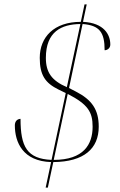

<svg xmlns="http://www.w3.org/2000/svg" viewBox="-20 -780 551 879"><path d="M214 -38 189 79H199L224 -38C365 -39 432 -100 432 -200C432 -278 401 -323 327 -361L296 -377L358 -670C436 -664 459 -632 459 -550C471 -550 485 -559 485 -576C485 -621 457 -675 360 -680L377 -760H367L350 -680C227 -680 162 -610 162 -515C162 -436 187 -400 248 -370L281 -354L216 -48C103 -53 74 -109 74 -236C57 -235 48 -223 48 -206C48 -128 85 -42 214 -38ZM348 -670 286 -381C217 -411 190 -448 190 -515C190 -635 261 -669 348 -670ZM226 -48 290 -350C383 -302 404 -267 404 -200C404 -119 363 -48 226 -48Z"/></svg>

Font: Noto Serif Display Thin
Style: Italic
Weight: 100
Italic angle: -12°
Designer: Monotype Design Team
Foundry: Monotype Imaging Inc.
Version: Version 2.009